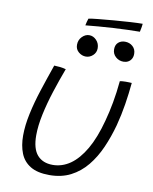

<svg xmlns="http://www.w3.org/2000/svg" viewBox="-91 -880 771 970"><g transform="rotate(10 294.5 -395.0)"><path d="M554.5 -770.5Q528 -770.5 492.5 -769.2Q457 -768 418.8 -765.8Q380.5 -763.5 343.5 -760.5Q306.5 -757.5 277.5 -754.5Q279 -763 281.8 -773.5Q284.5 -784 287 -790.5Q300.5 -793.5 335.8 -797Q371 -800.5 414.8 -804.2Q458.5 -808 498.5 -810.2Q538.5 -812.5 561.5 -812.5Q561.5 -808.5 559.5 -796Q557.5 -783.5 554.5 -770.5ZM498 -507Q502.5 -508 511 -508.8Q519.5 -509.5 528 -509.5Q536 -509.5 545.5 -509.2Q555 -509 559 -508.5Q554 -454 545 -397.2Q536 -340.5 521.5 -285.5Q504.5 -223 480 -167.5Q455.5 -112 420.5 -69.2Q385.5 -26.5 338.2 -2.2Q291 22 229.5 22Q168 22 131.8 0Q95.5 -22 80 -61.2Q64.5 -100.5 64.5 -151.5Q64.5 -204 77.8 -265.5Q91 -327 112.8 -393.5Q134.5 -460 158 -527Q164 -526.5 172.2 -526Q180.5 -525.5 187.5 -525Q196 -524 204.2 -522.5Q212.5 -521 218.5 -519Q196 -459.5 175.5 -396Q155 -332.5 142.2 -272.8Q129.5 -213 129.5 -164.5Q129.5 -96 157.5 -63.8Q185.5 -31.5 237 -31.5Q285 -31.5 326.8 -60.5Q368.5 -89.5 402.8 -148.5Q437 -207.5 461 -298Q473.5 -343.5 483 -395.8Q492.5 -448 498 -507ZM307 -599.5Q286.5 -599.5 269.8 -613.5Q253 -627.5 253 -650.5Q253 -675.5 269.5 -692.2Q286 -709 306 -709Q327 -709 343 -692.2Q359 -675.5 359 -651Q359 -629 343 -614.2Q327 -599.5 307 -599.5ZM498.5 -607Q475.5 -607 458.5 -622.2Q441.5 -637.5 441.5 -661Q441.5 -683.5 455.2 -695.8Q469 -708 489.5 -708Q513 -708 529.2 -693.5Q545.5 -679 545.5 -655Q545.5 -640 539.2 -629.2Q533 -618.5 522.5 -612.8Q512 -607 498.5 -607Z"/></g></svg>

Font: Grandstander Thin ExtraLight
Style: Italic
Weight: 250
Italic angle: -15°
Version: Version 1.200